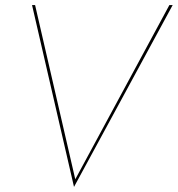

<svg xmlns="http://www.w3.org/2000/svg" viewBox="-20 -720 699 755"><path d="M646 -700H659L271 15L106 -700H118L276 -15Z"/></svg>

Font: Jost Thin
Style: Italic
Weight: 200
Italic angle: -5°
Version: Version 3.710